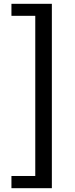

<svg xmlns="http://www.w3.org/2000/svg" viewBox="-20 -816 395 1007"><path d="M40 171H252V-796H40V-733H165V107H40Z"/></svg>

Font: Noto Sans CJK JP Medium
Style: Regular
Weight: 500
Designer: Ryoko NISHIZUKA (kana & ideographs); Paul D. Hunt (Latin, Greek & Cyrillic); Wenlong ZHANG (bopomofo); Sandoll Communica
Foundry: Adobe Systems Incorporated
Version: Version 1.004;PS 1.004;hotconv 1.0.82;makeotf.lib2.5.63406